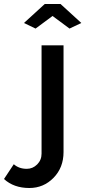

<svg xmlns="http://www.w3.org/2000/svg" viewBox="-142 -750 427 961"><path d="M-22 -635 82 -730H161L265 -635L206 -607L121 -670L36 -607ZM-122 146 -73 72Q-47 95 -8 95Q22 95 44 73Q66 51 66 19V-523H176V11Q176 89 126 140Q76 191 5 191Q-73 191 -122 146Z"/></svg>

Font: Raleway-v4020 SemiBold
Style: Regular
Weight: 600
Designer: Matt McInerney, Pablo Impallari, Rodrigo Fuenzalida
Foundry: Matt McInerney, Pablo Impallari, Rodrigo Fuenzalida
Version: Version 4.020;PS 004.020;hotconv 1.0.88;makeotf.lib2.5.64775